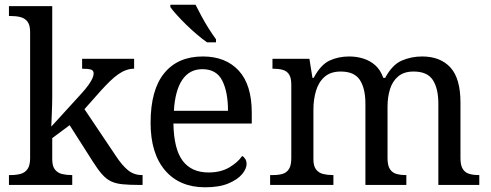

<svg xmlns="http://www.w3.org/2000/svg" viewBox="-20 -786 2085 816"><path d="M18 0V-42H26Q49 -42 67.5 -47Q86 -52 97 -67.5Q108 -83 108 -114V-650Q108 -680 96.5 -694.5Q85 -709 66.5 -713.5Q48 -718 26 -718H18V-760H202V-374Q202 -361 201.5 -340Q201 -319 200 -298Q199 -277 198.5 -262.5Q198 -248 198 -248L323 -385Q345 -409 356.5 -425.5Q368 -442 373 -453.5Q378 -465 378 -474Q378 -487 366 -490.5Q354 -494 329 -494V-536H550V-494Q533 -494 516 -488Q499 -482 482 -470Q465 -458 447 -440.5Q429 -423 409 -401L339 -322L472 -124Q498 -84 523.5 -63Q549 -42 583 -42H586V0H572Q529 0 500 -3Q471 -6 451.5 -15.5Q432 -25 414.5 -44.5Q397 -64 376 -97L276 -254L202 -199V-109Q202 -80 213.5 -65.5Q225 -51 243.5 -46.5Q262 -42 284 -42H287V0Z M852 10Q743 10 681.5 -62Q620 -134 620 -264Q620 -404 678 -475Q736 -546 842 -546Q939 -546 994.5 -486Q1050 -426 1050 -307V-261H717Q719 -152 756.5 -102.5Q794 -53 866 -53Q918 -53 954.5 -74.5Q991 -96 1009 -123Q1016 -120 1022 -111Q1028 -102 1028 -89Q1028 -69 1009 -46Q990 -23 951 -6.5Q912 10 852 10ZM949 -315Q949 -395 924.5 -443.5Q900 -492 840 -492Q785 -492 754.5 -446.5Q724 -401 719 -315ZM860 -606Q840 -620 817 -639.5Q794 -659 771.5 -681Q749 -703 731 -723Q713 -743 704 -756V-766H811Q822 -744 836.5 -717Q851 -690 867.5 -664Q884 -638 898 -619V-606Z M1128 0V-42H1141Q1164 -42 1181 -47Q1198 -52 1208 -67.5Q1218 -83 1218 -114V-426Q1218 -456 1208 -470.5Q1198 -485 1180.5 -489.5Q1163 -494 1141 -494H1138V-536H1295L1308 -455H1313Q1343 -511 1380.5 -528.5Q1418 -546 1464 -546Q1496 -546 1524.5 -537Q1553 -528 1575 -508.5Q1597 -489 1609 -455H1617Q1647 -511 1687.5 -528.5Q1728 -546 1774 -546Q1851 -546 1894 -499.5Q1937 -453 1937 -350V-114Q1937 -83 1947 -67.5Q1957 -52 1974.5 -47Q1992 -42 2014 -42H2017V0H1843V-345Q1843 -410 1819.5 -446Q1796 -482 1738 -482Q1697 -482 1672.5 -461.5Q1648 -441 1637.5 -407Q1627 -373 1627 -333V-114Q1627 -83 1637 -67.5Q1647 -52 1664.5 -47Q1682 -42 1704 -42H1707V0H1533V-345Q1533 -410 1509.5 -446Q1486 -482 1428 -482Q1385 -482 1359.5 -459.5Q1334 -437 1323 -400Q1312 -363 1312 -320V-109Q1312 -80 1323.5 -65.5Q1335 -51 1353.5 -46.5Q1372 -42 1394 -42H1397V0Z"/></svg>

Font: Noto Serif Hebrew
Style: Regular
Weight: 400
Designer: Monotype Design Team
Foundry: Monotype Imaging Inc.
Version: Version 2.003